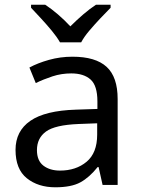

<svg xmlns="http://www.w3.org/2000/svg" viewBox="-20 -786 601 816"><path d="M288 -545Q386 -545 433 -502Q480 -459 480 -365V0H416L399 -76H395Q360 -32 321.5 -11Q283 10 215 10Q142 10 94 -28.5Q46 -67 46 -149Q46 -229 109 -272.5Q172 -316 303 -320L394 -323V-355Q394 -422 365 -448Q336 -474 283 -474Q241 -474 203 -461.5Q165 -449 132 -433L105 -499Q140 -518 188 -531.5Q236 -545 288 -545ZM314 -259Q214 -255 175.5 -227Q137 -199 137 -148Q137 -103 164.5 -82Q192 -61 235 -61Q303 -61 348 -98.5Q393 -136 393 -214V-262ZM235 -606Q222 -629 200 -655.5Q178 -682 154 -708Q130 -734 112 -753V-766H172Q198 -749 226 -725Q254 -701 279 -674Q306 -701 334 -725Q362 -749 388 -766H450V-753Q431 -734 406.5 -708Q382 -682 359.5 -655.5Q337 -629 325 -606Z"/></svg>

Font: Noto Sans Takri
Style: Regular
Weight: 400
Designer: Monotype Design Team
Foundry: Monotype Imaging Inc.
Version: Version 2.003; ttfautohint (v1.8.4.7-5d5b)